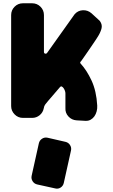

<svg xmlns="http://www.w3.org/2000/svg" viewBox="-20 -734 687 1171"><path d="M120 -15Q90 -15 69 -36.5Q48 -58 48 -87V-642Q48 -672 69 -693Q90 -714 120 -714H176Q206 -714 227 -693Q248 -672 248 -642V-417Q248 -409 255 -407Q262 -405 267 -411L435 -647Q455 -670 485 -671.5Q515 -673 538 -653L562 -631Q571 -623 579 -615.5Q587 -608 589 -606Q606 -583 598.5 -557.5Q591 -532 575 -508Q574 -506 566.5 -494.5Q559 -483 548 -467Q537 -451 524.5 -432.5Q512 -414 501 -398.5Q490 -383 482.5 -372Q475 -361 474 -360Q466 -354 471 -347Q509 -306 538.5 -242.5Q568 -179 573 -90Q574 -72 569.5 -55Q565 -38 556 -25Q547 -12 533 -4Q519 4 501 3L447 0Q417 -2 397 -24Q377 -46 379 -76V-165Q379 -172 375.5 -181.5Q372 -191 367 -197.5Q362 -204 356.5 -206.5Q351 -209 346 -203Q322 -176 304 -154Q287 -135 273 -118Q259 -101 256 -97Q249 -88 247 -74Q242 -48 222 -31.5Q202 -15 176 -15ZM369 382Q365 400 349.5 410Q334 420 316 415L207 391Q189 387 179 371.5Q169 356 173 338L217 140Q221 122 236.5 112Q252 102 270 106L379 131Q397 135 407 150.5Q417 166 413 184Z"/></svg>

Font: d puntillas B to tiptoe
Style: Regular
Weight: 400
Designer: deFharo
Foundry: deFharo.com
Version: Version 1.001 2012